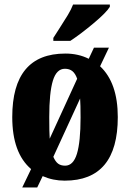

<svg xmlns="http://www.w3.org/2000/svg" viewBox="-20 -786 573 846"><path d="M215 -619Q216 -620 240 -658Q264 -695 279 -720Q294 -745 302 -766H464V-756Q449 -731 393 -684Q337 -637 290 -606H215ZM117 -41Q34 -112 34 -270Q34 -550 268 -550Q325 -550 371 -527L394 -576H460L421 -494Q499 -421 499 -270Q499 10 265 10Q213 10 168 -10L144 40H78ZM320 -439Q312 -462 299 -472.5Q286 -483 266 -483Q229 -483 213 -430.5Q197 -378 197 -270Q197 -202 199 -175ZM335 -268Q335 -326 333 -352L215 -95Q224 -74 236 -65Q248 -56 267 -56Q303 -56 319 -108.5Q335 -161 335 -268Z"/></svg>

Font: Noto Serif CondBlack
Style: Regular
Weight: 900
Width: 3
Designer: Monotype Design Team
Foundry: Monotype Imaging Inc.
Version: Version 1.001